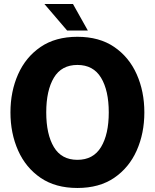

<svg xmlns="http://www.w3.org/2000/svg" viewBox="-20 -923 770 955"><path d="M365 12Q256 12 182 -38.5Q108 -89 70 -174.5Q32 -260 32 -364Q32 -468 70 -553.5Q108 -639 182 -689.5Q256 -740 365 -740Q474 -740 548 -689.5Q622 -639 660 -553.5Q698 -468 698 -364Q698 -260 660 -174.5Q622 -89 548 -38.5Q474 12 365 12ZM365 -128Q444 -128 482.5 -191.5Q521 -255 521 -364Q521 -473 482.5 -536.5Q444 -600 365 -600Q286 -600 248 -536.5Q210 -473 210 -364Q210 -255 248 -191.5Q286 -128 365 -128ZM314 -771 201 -903H343L417 -771Z"/></svg>

Font: Murecho
Style: Bold
Weight: 700
Designer: Neil Summerour
Foundry: Positype
Version: Version 1.010; ttfautohint (v1.8.3)